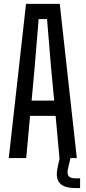

<svg xmlns="http://www.w3.org/2000/svg" viewBox="-20 -820 444 996"><path d="M25.5 0 115 -800H290L378.5 0H288.5L268.5 -219H136L116 0ZM144 -298H261L245 -468L224 -721H180.5L159.5 -468ZM395.5 155.5H369.5Q314 155.5 291 131Q268 106.5 277.5 56L289.5 0H345.5L332.5 56Q327 82 336.2 93.5Q345.5 105 370.5 105H395.5Z"/></svg>

Font: Big Shoulders Text Thin Medium
Style: Regular
Weight: 500
Version: Version 2.002